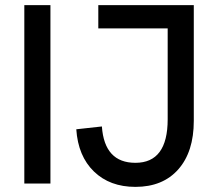

<svg xmlns="http://www.w3.org/2000/svg" viewBox="-20 -717 845 750"><path d="M75 -697H177V0H75ZM278 -212 378 -223Q388 -81 509 -81Q635 -81 635 -251V-606H364V-697H737V-245Q737 -124 676.5 -55.5Q616 13 509 13Q409 13 347 -47Q285 -107 278 -212Z"/></svg>

Font: Hanken Grotesk Medium
Style: Regular
Weight: 500
Designer: Alfredo Marco Pradil
Foundry: Hanken Design Co.
Version: Version 3.014